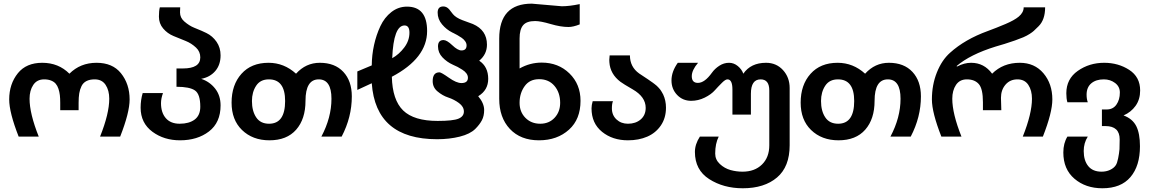

<svg xmlns="http://www.w3.org/2000/svg" viewBox="-20 -760 6226 1040"><path d="M219.2 -330.1Q180.2 -330.1 160.2 -300Q140.1 -270 140.1 -225.1Q140.1 -144.5 189.9 -20H81.1Q29.8 -150.4 29.8 -221.2Q29.8 -305.2 77.1 -363.8Q122.6 -419.9 209 -419.9Q296.9 -419.9 356 -360.8Q415 -419.9 502.9 -419.9Q589.4 -419.9 634.8 -363.8Q682.1 -305.2 682.1 -221.2Q682.1 -150.4 630.9 -20H522Q571.8 -144.5 571.8 -225.1Q571.8 -270.5 552 -300.3Q532.2 -330.1 493.2 -330.1Q466.3 -330.1 448.5 -321Q430.7 -312 421.6 -293.7Q412.6 -275.4 409.2 -254.2Q405.8 -232.9 405.8 -203.1V-163.1H306.2V-203.1Q306.2 -227.1 304.2 -244.6Q302.2 -262.2 296.6 -279.1Q291 -295.9 281.7 -306.6Q272.5 -317.4 256.6 -323.7Q240.7 -330.1 219.2 -330.1Z M1069.8 -333Q1116.2 -317.4 1145.5 -280Q1174.8 -242.7 1174.8 -189Q1174.8 -96.2 1111.8 -47.9Q1049.3 0 955.1 0Q868.7 0 806.2 -45.9Q741.7 -93.3 741.7 -176.8Q741.7 -218.3 752.9 -255.9H862.8Q852.1 -226.1 852.1 -201.2Q852.1 -149.9 878.2 -119.9Q904.3 -89.8 953.1 -89.8Q1004.4 -89.8 1034.7 -112.5Q1064.9 -135.3 1064.9 -182.1Q1064.9 -250 1036.1 -270Q1007.3 -290 936 -290V-389.2H970.7Q1064.9 -389.2 1064.9 -449.2Q1064.9 -480.5 1042 -502Q1016.6 -525.9 985.8 -538.1L919.9 -564.9Q886.7 -578.6 863.8 -605.7Q840.8 -632.8 840.8 -669.9Q840.8 -701.7 845.7 -720.2H956.1Q955.1 -714.4 955.1 -692.9Q955.1 -664.1 978 -644Q1004.9 -620.6 1031.7 -609.9Q1078.1 -591.3 1098.1 -581.1Q1131.3 -564.9 1153.1 -533.4Q1174.8 -502 1174.8 -460Q1174.8 -408.7 1146 -375.2Q1117.2 -341.8 1069.8 -333Z M1712.4 -419.9Q1793.9 -419.9 1839.8 -370.6Q1885.7 -321.3 1885.7 -237.8Q1885.7 -125.5 1830.6 -20H1720.7Q1775.4 -123 1775.4 -225.1Q1775.4 -330.1 1706.5 -330.1Q1634.8 -330.1 1634.8 -213.9Q1634.8 -115.2 1584.2 -57.6Q1533.7 0 1439.5 0Q1348.1 0 1290.5 -56.2Q1234.4 -110.8 1234.4 -204.1Q1234.4 -300.3 1287.8 -360.1Q1341.3 -419.9 1434.6 -419.9Q1518.6 -419.9 1583.5 -360.8Q1636.7 -419.9 1712.4 -419.9ZM1344.7 -212.9Q1344.7 -158.7 1367.7 -124.3Q1390.6 -89.8 1437.5 -89.8Q1524.4 -89.8 1524.4 -212.9Q1524.4 -330.1 1436.5 -330.1Q1390.1 -330.1 1367.7 -295.9Q1344.7 -261.2 1344.7 -212.9Z M2102.5 -344.2Q2105.5 -218.3 2163.8 -161.6Q2222.2 -105 2350.6 -105Q2433.6 -105 2463.4 -117.2Q2492.7 -129.4 2492.7 -155.8Q2492.7 -182.1 2466.3 -201.7Q2439.9 -221.2 2407.7 -231.9Q2377.4 -241.7 2349.6 -265.1Q2323.7 -286.6 2323.7 -320.8Q2323.7 -368.2 2360.4 -368.2Q2370.1 -368.2 2411.6 -338.9Q2452.1 -310.1 2479.5 -310.1Q2514.6 -310.1 2514.6 -338.9Q2514.6 -351.1 2506.6 -362.3Q2498.5 -373.5 2483.6 -382.8Q2468.8 -392.1 2458.7 -397.5Q2448.7 -402.8 2433.6 -409.2Q2400.9 -423.8 2376.7 -449.2Q2352.5 -474.6 2352.5 -508.8Q2352.5 -543 2382.3 -543Q2400.4 -543 2429.7 -515.1Q2459.5 -486.8 2479.5 -486.8Q2507.3 -486.8 2507.3 -514.2Q2507.3 -525.4 2500 -536.1Q2492.7 -546.9 2480.7 -555.2Q2468.8 -563.5 2457.3 -569.8Q2445.8 -576.2 2434.1 -582Q2432.6 -582.5 2431.6 -583Q2430.7 -583.5 2429.7 -584Q2398.4 -599.6 2374.5 -627.9Q2350.6 -656.2 2350.6 -691.9Q2350.6 -725.1 2381.3 -725.1Q2398.9 -725.1 2412.6 -710L2433.6 -683.1Q2449.7 -664.1 2484.4 -650.9L2541.5 -629.9Q2617.7 -596.7 2617.7 -518.1Q2617.7 -465.8 2575.7 -431.2Q2624.5 -398.9 2624.5 -333Q2624.5 -271.5 2570.3 -238.8Q2602.5 -200.7 2602.5 -164.1Q2602.5 -131.8 2590.3 -108.6Q2578.1 -85.4 2554.7 -62Q2526.9 -34.2 2470.7 -20Q2414.6 -5.9 2347.7 -5.9Q2015.1 -5.9 1993.7 -309.1L1915.5 -272.9V-373L1993.7 -405.8Q1994.1 -461.9 2006.1 -516.4Q2018.1 -570.8 2040.3 -618.2Q2062.5 -665.5 2100.1 -694.8Q2137.7 -724.1 2184.6 -724.1Q2293.5 -724.1 2293.5 -591.8Q2293.5 -444.8 2102.5 -344.2ZM2104.5 -444.8Q2142.1 -465.8 2169.9 -502.9Q2197.8 -540 2197.8 -583Q2197.8 -622.1 2171.4 -622.1Q2111.8 -622.1 2104.5 -444.8Z M2899.4 0Q2799.8 0 2741.9 -61.5Q2684.1 -123 2684.1 -225.1V-550.8Q2684.1 -740.2 2860.4 -740.2L3023.4 -726.1Q3064.5 -726.1 3120.1 -737.8V-627.9Q3085 -613.8 3059.1 -613.8Q3017.1 -613.8 2962.4 -629.9Q2907.7 -646 2878.4 -646Q2832.5 -646 2813.5 -623.3Q2794.4 -600.6 2794.4 -551.8V-389.2Q2850.6 -420.9 2914.1 -420.9Q3004.4 -420.9 3064.5 -362.3Q3124.5 -303.7 3124.5 -213.9Q3124.5 -114.3 3062.5 -58.1Q2998.5 0 2899.4 0ZM2906.2 -89.8Q2954.1 -89.8 2984.1 -122.1Q3014.2 -154.3 3014.2 -203.1Q3014.2 -258.3 2983.4 -294.7Q2952.6 -331.1 2900.4 -331.1Q2849.1 -331.1 2822.3 -293.9Q2794.4 -255.4 2794.4 -203.1Q2794.4 -153.8 2825.9 -121.8Q2857.4 -89.8 2906.2 -89.8Z M3381.3 -89.8Q3423.3 -89.8 3450.4 -113Q3477.5 -136.2 3477.5 -175.8Q3477.5 -235.4 3407.2 -275.9Q3355.5 -305.7 3340.8 -316.9Q3285.2 -358.9 3280.8 -422.9Q3280.3 -429.2 3280.3 -436Q3280.3 -437.5 3282.2 -460H3392.1Q3392.1 -397.5 3442.4 -361.8Q3447.8 -357.9 3464.1 -347.4Q3480.5 -336.9 3490.2 -330.1Q3492.7 -328.1 3502.7 -321.3Q3512.7 -314.5 3515.4 -312.5Q3518.1 -310.5 3526.1 -304.4Q3534.2 -298.3 3537.4 -295.2Q3540.5 -292 3546.6 -285.9Q3552.7 -279.8 3556.2 -274.9Q3559.6 -270 3564 -262.9Q3568.4 -255.9 3572.3 -248Q3587.4 -215.3 3587.4 -176.8Q3587.4 -121.1 3559.6 -80.3Q3531.7 -39.6 3485.8 -19.8Q3439.9 0 3381.3 0Q3297.9 0 3241.2 -45.9Q3184.1 -92.3 3184.1 -172.9Q3184.1 -190.4 3190.4 -211.9H3300.3Q3294.4 -198.7 3294.4 -172.9Q3294.4 -136.2 3319.3 -113Q3344.2 -89.8 3381.3 -89.8Z M4129.4 -419.9Q4185.1 -419.9 4221.2 -380.4Q4257.3 -340.8 4257.3 -283.2V26.9Q4257.3 143.1 4189 201.2Q4120.1 259.8 4003.4 259.8Q3898.9 259.8 3821.3 210Q3744.1 160.6 3744.1 63Q3744.1 21.5 3771 -20H3873Q3854 17.6 3854 71.8Q3854 105 3879.2 128.4Q3904.3 151.9 3937 161.1Q3968.8 169.9 4002 169.9Q4067.9 169.9 4107.4 131.1Q4147 92.3 4147 26.9V-270Q4147 -330.1 4100.1 -330.1Q4047.4 -330.1 4047.4 -252V-139.2H3947.3V-274.9Q3947.3 -330.1 3920.4 -330.1Q3909.2 -330.1 3891.1 -312Q3866.2 -287.1 3853 -272Q3832.5 -248.5 3797.1 -231.2Q3761.7 -213.9 3724.1 -213.9Q3678.2 -213.9 3647.7 -245.8Q3617.2 -277.8 3617.2 -324.2Q3617.2 -372.1 3651.4 -419.9H3761.2Q3727.1 -379.9 3727.1 -347.2Q3727.1 -311 3760.3 -311Q3796.9 -311 3836.4 -366.2Q3851.6 -387.7 3876.2 -403.8Q3900.9 -419.9 3929.2 -419.9Q3955.1 -419.9 3976.6 -402.1Q3998 -384.3 4006.3 -360.8Q4046.9 -419.9 4129.4 -419.9Z M4794.9 -419.9Q4876.5 -419.9 4922.4 -370.6Q4968.3 -321.3 4968.3 -237.8Q4968.3 -125.5 4913.1 -20H4803.2Q4857.9 -123 4857.9 -225.1Q4857.9 -330.1 4789.1 -330.1Q4717.3 -330.1 4717.3 -213.9Q4717.3 -115.2 4666.7 -57.6Q4616.2 0 4522 0Q4430.7 0 4373 -56.2Q4316.9 -110.8 4316.9 -204.1Q4316.9 -300.3 4370.4 -360.1Q4423.8 -419.9 4517.1 -419.9Q4601.1 -419.9 4666 -360.8Q4719.2 -419.9 4794.9 -419.9ZM4427.2 -212.9Q4427.2 -158.7 4450.2 -124.3Q4473.1 -89.8 4520 -89.8Q4606.9 -89.8 4606.9 -212.9Q4606.9 -330.1 4519 -330.1Q4472.7 -330.1 4450.2 -295.9Q4427.2 -261.2 4427.2 -212.9Z M5569.8 -225.1Q5569.8 -270.5 5550 -300.3Q5530.3 -330.1 5491.2 -330.1Q5451.2 -330.1 5426.5 -301.5Q5401.9 -272.9 5401.9 -230Q5401.9 -229.5 5402.1 -222.2Q5402.3 -214.8 5402.8 -198.5Q5403.3 -182.1 5403.8 -163.1H5304.2V-206.1Q5304.2 -278.8 5282.2 -304.2Q5259.8 -330.1 5217.3 -330.1Q5178.2 -330.1 5158.2 -300Q5138.2 -270 5138.2 -225.1Q5138.2 -144.5 5188 -20H5079.1Q5027.8 -150.4 5027.8 -221.2Q5027.8 -300.3 5054.7 -367.4Q5081.5 -434.6 5126 -474.1Q5206.5 -546.9 5330.1 -591.8Q5375.5 -608.4 5426.3 -629.9Q5474.6 -650.4 5498 -669.9Q5524.9 -692.4 5524.9 -720.2H5641.1Q5641.1 -653.3 5606 -618.2Q5587.4 -599.6 5579.8 -592.8Q5572.3 -585.9 5557.6 -576.4Q5543 -566.9 5522.9 -558.1Q5483.4 -541.5 5420.9 -522L5373 -507.8Q5234.4 -464.8 5161.1 -401.9L5165 -399.9Q5202.6 -419.9 5240.2 -419.9Q5310.5 -419.9 5354 -360.8Q5413.1 -419.9 5503.9 -419.9Q5584 -419.9 5632.1 -363Q5680.2 -306.2 5680.2 -221.2Q5680.2 -150.4 5628.9 -20H5520Q5569.8 -144.5 5569.8 -225.1Z M5850.1 58.1Q5850.1 109.4 5874.5 139.6Q5898.9 169.9 5946.8 169.9Q5972.2 169.9 5992.9 160.2Q6013.7 150.4 6023.9 134.8Q6031.2 124 6036.6 97.4Q6042 70.8 6043.9 47.9Q6044.9 35.6 6044.9 -4.9Q6044.9 -77.1 5967.8 -77.1H5948.7V-167H5974.1Q6008.8 -167 6027.3 -193.4Q6045.9 -219.7 6045.9 -258.8Q6045.9 -291 6020 -310.5Q5994.1 -330.1 5959 -330.1Q5916.5 -330.1 5891.1 -308.6Q5865.7 -287.1 5865.7 -247.1Q5865.7 -224.1 5872.1 -206.1H5761.7Q5755.9 -225.6 5755.9 -254.9Q5755.9 -332.5 5817.9 -376Q5880.4 -419.9 5960.9 -419.9Q6037.1 -419.9 6096.2 -381.8Q6155.8 -343.3 6155.8 -270Q6155.8 -221.2 6130.9 -186.5Q6106 -151.9 6065.9 -134.8Q6114.7 -116.7 6134.8 -76.7Q6154.8 -36.6 6154.8 32.2Q6154.8 138.7 6103.3 199.2Q6051.8 259.8 5951.2 259.8Q5860.4 259.8 5799.8 208Q5739.7 156.7 5739.7 65.9Q5739.7 16.1 5761.7 -20H5872.1Q5850.1 14.6 5850.1 58.1Z"/></svg>

Font: Miedinger*
Style: Bold
Weight: 700
Version: Version 001.000